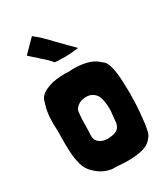

<svg xmlns="http://www.w3.org/2000/svg" viewBox="-189 -842 825 941"><g transform="rotate(-30 224.0 -371.5)"><path d="M80.1 -682.6Q86.9 -675.8 101.6 -663.1Q117.2 -650.4 132.8 -634.8Q149.4 -621.1 162.1 -608.4Q175.8 -594.7 180.7 -586.9Q197.3 -585 216.8 -585Q237.3 -584 255.9 -585Q276.4 -585.9 292 -587.9Q307.6 -588.9 315.4 -590.8Q297.9 -607.4 276.4 -629.9Q254.9 -652.3 232.4 -674.8Q210 -699.2 188.5 -719.7Q166 -740.2 148.4 -753.9Q125 -730.5 79.1 -683.6Q79.1 -683.6 80.1 -682.6ZM36.1 -425.8Q30.3 -408.2 29.3 -397.5Q26.4 -377.9 25.4 -360.4Q24.4 -342.8 24.4 -325.2Q27.3 -292 25.4 -252Q24.4 -211.9 26.4 -171.9Q28.3 -132.8 38.1 -96.7Q47.9 -60.5 75.2 -37.1Q110.4 -2 161.1 6.8Q189.5 6.8 222.7 9.8Q238.3 10.7 253.9 10.7Q271.5 10.7 289.1 8.8Q321.3 6.8 348.6 -2.9Q376 -12.7 392.6 -37.1Q403.3 -46.9 408.2 -74.2Q414.1 -100.6 417 -134.8Q420.9 -168.9 422.9 -206.1Q423.8 -243.2 424.8 -272.5Q423.8 -304.7 422.9 -336.9Q421.9 -368.2 418 -393.6Q414.1 -420.9 406.2 -441.4Q398.4 -460.9 383.8 -469.7Q363.3 -490.2 334 -501Q304.7 -510.7 273.4 -512.7Q252 -514.6 233.4 -513.7Q214.8 -511.7 195.3 -513.7Q170.9 -513.7 147.5 -510.7Q124 -507.8 102.5 -500Q83 -493.2 67.4 -482.4Q51.8 -470.7 44.9 -456.1Q42 -445.3 36.1 -425.8ZM204.1 -360.4Q243.2 -369.1 266.6 -352.5Q291 -336.9 295.9 -301.8Q301.8 -273.4 299.8 -240.2Q296.9 -208 293 -175.8Q287.1 -151.4 269.5 -142.6Q256.8 -135.7 237.3 -133.8Q216.8 -130.9 198.2 -134.8Q179.7 -139.6 167 -152.3Q154.3 -165 155.3 -188.5Q157.2 -222.7 157.2 -254.9Q157.2 -286.1 161.1 -318.4Q164.1 -334 169.9 -337.9Q182.6 -353.5 204.1 -360.4Z"/></g></svg>

Font: Londrina Solid
Style: NNS
Weight: 400
Designer: Marcelo Magalhaes
Version: Version 1.002